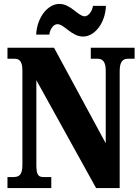

<svg xmlns="http://www.w3.org/2000/svg" viewBox="-20 -957 712 977"><path d="M403 -771C462 -771 516 -840 519 -927H453C450 -900 429 -874 412 -874C377 -874 341 -937 282 -937C222 -937 168 -867 164 -781H231C234 -808 252 -834 272 -834C308 -834 343 -771 403 -771ZM18 0H241V-56H205C176 -56 165 -63 165 -119V-549L469 0H589V-595C589 -643 605 -658 630 -658H665V-714H442V-658H478C500 -658 518 -645 518 -599V-228L255 -714H18V-658H53C74 -658 94 -651 94 -599V-119C94 -63 75 -56 45 -56H18Z"/></svg>

Font: Noto Serif Georgian ExtraCondensed Black
Style: Regular
Weight: 900
Width: 2
Designer: Monotype Design Team, Akaki Razmadze
Foundry: Google LLC
Version: Version 2.003